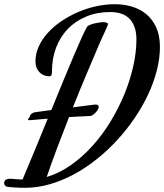

<svg xmlns="http://www.w3.org/2000/svg" viewBox="-79 -787 778 909"><path d="M164.1 -266.1Q195.3 -343.3 222.9 -409.9Q250.5 -476.6 272.5 -528.3Q294.4 -580.1 310.1 -614.3Q325.7 -648.4 334 -661.1Q336.9 -665 346.2 -668.9Q355.5 -672.9 366.9 -675.8Q378.4 -678.7 390.4 -680.4Q402.3 -682.1 411.1 -682.1Q412.1 -682.1 415.5 -681.9Q418.9 -681.6 422.6 -680.7Q426.3 -679.7 429.2 -678.2Q432.1 -676.8 432.1 -673.8Q432.1 -669.9 428.5 -661.4Q424.8 -652.8 419.2 -640.6Q413.6 -628.4 406.5 -613Q399.4 -597.7 392.1 -581.1Q359.9 -505.4 328.4 -430.7Q296.9 -356 266.1 -278.8L370.1 -292Q381.3 -292.5 385.3 -288.6Q389.2 -284.7 388.2 -278.3Q387.2 -272 382.3 -264.9Q377.4 -257.8 371.1 -251.5Q364.7 -245.1 357.9 -241.2Q351.1 -237.3 346.2 -237.8Q321.8 -236.3 297.4 -235.4Q272.9 -234.4 248 -232.9Q220.7 -163.6 194.1 -93.3Q167.5 -22.9 142.1 50.8Q201.7 33.2 256.3 -5.1Q311 -43.5 358.4 -95.9Q405.8 -148.4 444.1 -211.4Q482.4 -274.4 509.8 -340.8Q537.1 -407.2 552 -473.9Q566.9 -540.5 566.9 -600.1Q566.9 -662.1 536.1 -696Q505.4 -730 442.9 -730Q381.3 -730 330.6 -709.2Q279.8 -688.5 243.4 -651.4Q207 -614.3 187 -562.5Q167 -510.7 167 -449.2Q167 -439.5 165 -432.6Q163.1 -425.8 154.8 -425.8Q141.1 -425.8 129.2 -430.7Q117.2 -435.5 108.2 -444.8Q99.1 -454.1 94 -467Q88.9 -480 88.9 -496.1Q88.9 -532.7 104.5 -567.1Q120.1 -601.6 147.5 -631.6Q174.8 -661.6 211.4 -686.5Q248 -711.4 289.8 -729.5Q331.5 -747.6 376.2 -757.3Q420.9 -767.1 464.8 -767.1Q507.8 -767.1 546.6 -755.4Q585.4 -743.7 614.7 -719Q644 -694.3 661.1 -656Q678.2 -617.7 678.2 -564.9Q678.2 -511.2 663.6 -453.9Q648.9 -396.5 622.3 -339.6Q595.7 -282.7 558.3 -227.8Q521 -172.9 475.8 -123.8Q430.7 -74.7 378.7 -33.2Q326.7 8.3 271 38.3Q215.3 68.4 156.7 85.2Q98.1 102.1 40 102.1Q26.4 102.1 12.9 101.6Q-0.5 101.1 -12 100.3Q-23.4 99.6 -32.2 98.9Q-41 98.1 -44.9 97.2Q-52.7 95.7 -56.6 89.4Q-60.5 83 -59.1 76.2Q-56.2 64.9 -47.6 62Q-39.1 59.1 -29.8 59.1Q-22.5 60.1 -7.6 61Q7.3 62 27.8 63Q59.6 -12.7 89.4 -84.7Q119.1 -156.7 147 -225.1Q127.4 -223.6 111.3 -222.2Q95.2 -220.7 83.5 -219.7Q69.8 -218.3 59.1 -217.8Q54.2 -217.8 54.2 -222.2Q53.2 -223.6 55.2 -226.1Q57.1 -228.5 60.1 -231L65.9 -245.1Q75.7 -253.4 83.5 -255.1Q91.3 -256.8 102.1 -257.8Z"/></svg>

Font: Mervale Script
Style: Regular
Weight: 400
Designer: Astigmatic (AOETI)
Foundry: Astigmatic (AOETI)
Version: Version 1.000